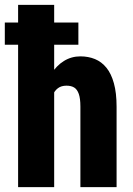

<svg xmlns="http://www.w3.org/2000/svg" viewBox="-31 -770 547 790"><path d="M191.9 -750V0H43.5V-750ZM172.4 -282.2 136.2 -281.2Q135.3 -336.9 146.5 -383.8Q157.7 -430.7 179.4 -465.3Q201.2 -500 231.9 -519Q262.7 -538.1 299.8 -538.1Q332.5 -538.1 359.9 -526.9Q387.2 -515.6 407 -491.2Q426.8 -466.8 437.7 -427.2Q448.7 -387.7 448.7 -330.6V0H299.8V-331.5Q299.8 -364.7 293.2 -383.5Q286.6 -402.3 274.2 -409.9Q261.7 -417.5 242.7 -417.5Q221.2 -417.5 207.5 -407.2Q193.8 -397 186 -378.7Q178.2 -360.4 175.3 -335.7Q172.4 -311 172.4 -282.2ZM291.5 -677.2V-585.9H-11.2V-677.2Z"/></svg>

Font: Roboto Condensed ExtraBold
Style: Regular
Weight: 800
Designer: Christian Robertson
Foundry: Google
Version: Version 3.008; 2023